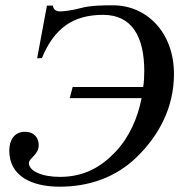

<svg xmlns="http://www.w3.org/2000/svg" viewBox="-20 -686 698 724"><path d="M157 -665 120 -466 138 -467C185 -581 257 -630 369 -630C478 -630 524 -547 524 -418C524 -398 523 -378 520 -358H254L243 -316H514C499 -240 467 -168 416 -114C362 -57 298 -19 206 -19C136 -19 89 -42 89 -71C89 -90 126 -102 126 -139C126 -165 110 -189 74 -189C32 -189 15 -155 15 -118C15 -23 98 18 205 18C314 18 416 -16 496 -94C578 -174 636 -279 636 -407C636 -563 534 -666 406 -666C371 -666 322 -666 282 -655C262 -649 223 -643 208 -643C192 -643 182 -649 179 -665Z"/></svg>

Font: XITS
Style: Italic
Weight: 400
Italic angle: -16.33°
Designer: MicroPress Inc., with final additions and corrections provided by Coen Hoffman, Elsevier (retired)
Version: Version 1.107